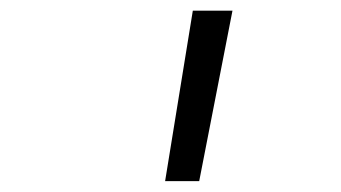

<svg xmlns="http://www.w3.org/2000/svg" viewBox="-20 -713 626 352"><path d="M282.7 -380.9 333.5 -693.4H406.2L345.2 -380.9Z"/></svg>

Font: Cascadia Code Light
Style: Italic
Weight: 300
Italic angle: -10°
Monospace: yes
Designer: Aaron Bell
Foundry: Saja Typeworks
Version: Version 2404.023; ttfautohint (v1.8.4)